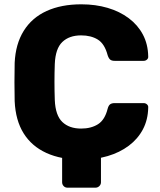

<svg xmlns="http://www.w3.org/2000/svg" viewBox="-20 -730 742 890"><path d="M293 140Q282 140 275 132.5Q268 125 268 115V-38L448 -54V115Q448 125 440.5 132.5Q433 140 422 140ZM357 10Q263 10 195 -21Q127 -52 89.5 -112Q52 -172 48 -261Q47 -302 47 -349Q47 -396 48 -439Q52 -526 90 -587Q128 -648 196 -679Q264 -710 357 -710Q423 -710 479 -693.5Q535 -677 577 -645.5Q619 -614 642.5 -569.5Q666 -525 667 -469Q668 -460 661.5 -454Q655 -448 646 -448H511Q498 -448 491 -453.5Q484 -459 479 -474Q465 -527 433.5 -546.5Q402 -566 356 -566Q301 -566 269 -535.5Q237 -505 234 -434Q231 -352 234 -266Q237 -195 269 -164.5Q301 -134 356 -134Q402 -134 434 -154Q466 -174 479 -226Q483 -241 490.5 -246.5Q498 -252 511 -252H646Q655 -252 661.5 -246Q668 -240 667 -231Q666 -175 642.5 -130.5Q619 -86 577 -54.5Q535 -23 479 -6.5Q423 10 357 10Z"/></svg>

Font: Rubik Light
Style: Bold
Weight: 700
Version: Version 2.104